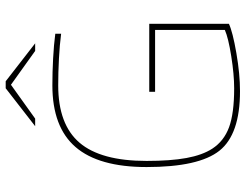

<svg xmlns="http://www.w3.org/2000/svg" viewBox="-112 -724 843 658"><g transform="rotate(-90 309.0 -395.5)"><path d="M535 -285H323V-305H556V-32Q528 -19 456 -6.5Q384 6 325 6Q177 6 121 -64.5Q65 -135 65 -314Q65 -478 133.5 -557.5Q202 -637 345 -637Q390 -637 437 -634.5Q484 -632 522 -627V-607Q484 -612 436.5 -614.5Q389 -617 345 -617Q211 -617 148.5 -544Q86 -471 86 -314Q86 -232 96 -177.5Q106 -123 128 -89Q154 -49 201.5 -31.5Q249 -14 335 -14Q382 -14 445 -24Q508 -34 535 -46ZM489 -696H463L347 -779L231 -696H205L335 -797H359Z"/></g></svg>

Font: Blinker Thin
Style: Regular
Weight: 100
Designer: Juergen Huber
Foundry: supertype
Version: Version 1.017;hotconv 1.0.117;makeotfexe 2.5.65602